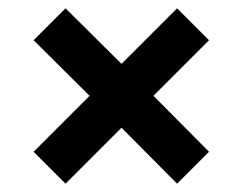

<svg xmlns="http://www.w3.org/2000/svg" viewBox="-20 -539 580 463"><path d="M273 -231 138 -96 61 -173 196 -308 61 -442 138 -519 273 -385 407 -519 484 -442 350 -308 484 -173 407 -96Z"/></svg>

Font: IBM Plex Sans Cond
Style: Bold
Weight: 700
Width: 3
Designer: Mike Abbink, Paul van der Laan, Pieter van Rosmalen
Foundry: Bold Monday
Version: Version 1.3